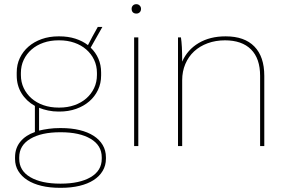

<svg xmlns="http://www.w3.org/2000/svg" viewBox="-20 -699 1370 919"><path d="M60 -338Q60 -290 83 -252.5Q106 -215 147 -192V-67Q103 -52 77.5 -21Q52 10 52 54V62Q52 94 67.5 119.5Q83 145 111 163Q139 181 178.5 190.5Q218 200 267 200H272Q321 200 360.5 190.5Q400 181 428 163Q456 145 471.5 119Q487 93 487 61V54Q487 21 471.5 -5Q456 -31 428 -49Q400 -67 360.5 -76.5Q321 -86 272 -86H267Q238 -86 213 -82.5Q188 -79 167 -74V-183Q187 -175 210.5 -170Q234 -165 260 -165H264Q308 -165 344.5 -178Q381 -191 407.5 -214Q434 -237 449 -268.5Q464 -300 464 -338V-352Q464 -388 451 -418Q438 -448 414 -471L470 -570H448Q433 -544 423 -525Q413 -506 401 -483Q375 -503 340.5 -514Q306 -525 264 -525H260Q216 -525 179.5 -512Q143 -499 116.5 -476Q90 -453 75 -421.5Q60 -390 60 -352ZM80 -350Q80 -384 93.5 -412.5Q107 -441 131 -462Q155 -483 188 -494.5Q221 -506 261 -506H263Q303 -506 336 -494.5Q369 -483 393 -462Q417 -441 430.5 -412.5Q444 -384 444 -350V-340Q444 -306 430.5 -277.5Q417 -249 393 -228Q369 -207 336 -195.5Q303 -184 264 -184H261Q221 -184 188 -195.5Q155 -207 131 -228Q107 -249 93.5 -277.5Q80 -306 80 -340ZM72 54Q72 -3 125 -34.5Q178 -66 268 -66H271Q361 -66 414 -34.5Q467 -3 467 54V61Q467 118 414 149Q361 180 271 180H268Q178 180 125 149Q72 118 72 61Z M622 0H642V-520H622ZM633 -634Q642 -634 648.5 -640Q655 -646 655 -657Q655 -666 648.5 -672.5Q642 -679 633 -679Q622 -679 616 -672.5Q610 -666 610 -657Q610 -646 616 -640Q622 -634 633 -634Z M832 0H852V-315Q852 -357 867 -392.5Q882 -428 909 -453Q936 -478 974 -492Q1012 -506 1058 -506H1056Q1138 -506 1181.5 -462.5Q1225 -419 1225 -336V0H1245V-336Q1245 -428 1197.5 -476.5Q1150 -525 1061 -525H1059Q985 -525 931 -493Q877 -461 852 -404Q852 -446 850.5 -473.5Q849 -501 846 -520H832Z"/></svg>

Font: Fixel Variable
Style: Regular
Weight: 100
Width: 3
Designer: AlfaBravo + MacPaw
Foundry: Kyrylo Tkachov, Marchela Mozhyna, Serhii Makarenko, Maria Weinstein, Zakhar Kryvoshyya
Version: Version 1.211